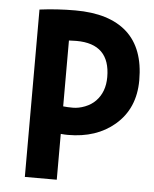

<svg xmlns="http://www.w3.org/2000/svg" viewBox="-50 -704 600 746"><g transform="rotate(5 250.5 -331.0)"><path d="M74.7 -652.8Q142.6 -661.6 213.9 -661.6Q346.7 -661.6 415.8 -599.4Q484.9 -537.1 484.9 -413.1Q484.9 -302.2 409.2 -237.8Q338.4 -177.2 227.1 -177.2Q214.4 -177.2 199.2 -178.7V0H74.7ZM228.5 -543.9Q213.9 -543.9 199.2 -543V-286.1Q214.8 -284.2 237.3 -284.2Q259.8 -284.2 284.2 -293.7Q308.6 -303.2 325.2 -320.3Q359.9 -356 359.9 -414.1Q359.9 -543.9 228.5 -543.9Z"/></g></svg>

Font: HammersmithOne
Style: Regular
Weight: 400
Designer: Nicole Fally
Foundry: Nicole Fally
Version: Version 1.003